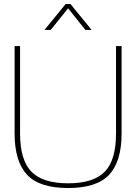

<svg xmlns="http://www.w3.org/2000/svg" viewBox="-20 -946 692 976"><path d="M54.2 -268.1V-711.9H82V-268.1Q82 -131.8 139.9 -73Q197.8 -14.2 326.2 -14.2Q454.6 -14.2 512.2 -72.8Q569.8 -131.3 569.8 -268.1V-711.9H598.1V-268.1Q598.1 -126 535.2 -58.1Q472.2 9.8 326.2 9.8Q180.2 9.8 117.2 -58.1Q54.2 -126 54.2 -268.1ZM445.8 -793.9H414.1L326.2 -903.8L237.8 -793.9H206.1L314 -925.8H337.9Z"/></svg>

Font: Creato Display Thin
Style: Regular
Weight: 265
Version: Version 1.000